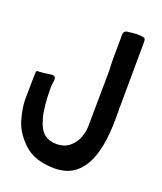

<svg xmlns="http://www.w3.org/2000/svg" viewBox="-134 -802 759 897"><g transform="rotate(20 245.5 -353.5)"><path d="M212 -103Q252 -103 277.5 -124.5Q303 -146 314 -176Q325 -206 325 -233L328 -509Q326 -539 326 -575L327 -672Q325 -697 332 -703.5Q339 -710 352 -710Q358 -711 371 -712.5Q384 -714 395 -714Q406 -714 411 -713Q428 -712 432 -706.5Q436 -701 435 -680L433 -374Q432 -367 432.5 -358.5Q433 -350 433 -343V-311Q433 7 244 7Q145 7 91.5 -42.5Q38 -92 21.5 -149.5Q5 -207 5 -247L6 -333Q7 -352 7 -376Q7 -389 10 -391.5Q13 -394 22 -393Q33 -393 84 -400Q102 -401 102 -382Q102 -376 100 -365Q98 -354 98 -345Q98 -248 112.5 -195Q127 -142 151.5 -122.5Q176 -103 212 -103Z"/></g></svg>

Font: Barrio
Style: Regular
Weight: 400
Designer: Pablo Cosgaya & Sergio Jimenez
Foundry: Pablo Cosgaya & Sergio Jimenez
Version: Version 1.005